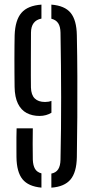

<svg xmlns="http://www.w3.org/2000/svg" viewBox="-20 -826 415 852"><path d="M44.8 -440Q44.4 -467.3 44.2 -499.4Q44 -531.5 44 -563.8Q44 -596 44.3 -623.7Q44.5 -651.4 45 -669.8Q47.4 -737.1 75.3 -769.2Q103.1 -801.3 163.9 -805.5V-743.5Q117.9 -734.7 117.5 -681.1Q117.5 -665.3 117.3 -632.8Q117 -600.2 117 -562.1Q116.9 -523.9 116.9 -490.2Q116.8 -456.4 117.3 -437.6Q118.3 -404.8 134.2 -389.1Q150.1 -373.5 179.9 -373.5Q187.7 -373.5 194.7 -374.7Q201.7 -375.9 208.2 -378.4V-325.7Q197.6 -319.1 184.1 -315.3Q170.7 -311.5 155.5 -311.5Q123.2 -311.5 98.3 -324.6Q73.5 -337.7 59.6 -366.1Q45.6 -394.6 44.8 -440ZM53.1 -128.8Q53.1 -144.3 52.9 -168.1Q52.7 -191.8 52.9 -216Q53.2 -240.2 53.7 -256.5H125.6Q125.1 -222.3 125 -188.2Q124.9 -154.1 125.6 -117.5Q126.6 -91.7 135.4 -76.7Q144.2 -61.8 163.9 -56.7V6.6Q105.9 1.4 79.9 -30.6Q53.9 -62.7 53.1 -128.8ZM207.9 6.7V-55.7Q228.6 -59.7 238.3 -75Q248 -90.2 248.5 -117.5Q250.1 -187.5 250.7 -256.4Q251.3 -325.2 251.3 -394.7Q251.3 -464.3 250.5 -535.4Q249.7 -606.5 248.5 -681.1Q248 -708.1 238.2 -723Q228.4 -737.9 207.9 -742.9V-805.5Q267.4 -800.9 293.6 -768.8Q319.8 -736.7 321 -669.8Q322.9 -577.4 323.2 -486.3Q323.5 -395.2 323 -305.8Q322.5 -216.5 321 -128.8Q319.8 -61.3 292.8 -29.3Q265.7 2.7 207.9 6.7Z"/></svg>

Font: Big Shoulders Stencil Thin
Style: Regular
Weight: 100
Designer: Patric King
Foundry: XO Type Co
Version: Version 2.001